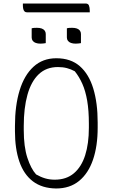

<svg xmlns="http://www.w3.org/2000/svg" viewBox="-20 -1051 640 1091"><path d="M300 -720Q382 -720 433.5 -675Q485 -630 510 -548Q535 -466 535 -355V-325Q535 -221 508.5 -143.5Q482 -66 429.5 -23Q377 20 299 20Q219 19 167 -20.5Q115 -60 90 -133Q65 -206 65 -305V-335Q65 -451 91.5 -537.5Q118 -624 170.5 -672Q223 -720 300 -720ZM115 -312Q115 -217 135.5 -154.5Q156 -92 185 -60Q211 -45 236.5 -37.5Q262 -30 291 -30Q357 -30 400 -66.5Q443 -103 464 -169Q485 -235 485 -325V-348Q485 -423 475.5 -478.5Q466 -534 448 -574.5Q430 -615 405 -646Q383 -658 360 -664Q337 -670 309 -670Q243 -670 200 -629Q157 -588 136 -512.5Q115 -437 115 -335ZM160 -890Q166 -892 173.5 -892.5Q181 -893 190 -893Q206 -893 217 -889Q228 -885 234 -877Q240 -869 240 -858V-806Q234 -805 226.5 -804Q219 -803 210 -803Q195 -803 183.5 -807Q172 -811 166 -819Q160 -827 160 -838ZM360 -890Q366 -892 373.5 -892.5Q381 -893 390 -893Q406 -893 417 -889Q428 -885 434 -877Q440 -869 440 -858V-806Q434 -805 426.5 -804Q419 -803 410 -803Q395 -803 383.5 -807Q372 -811 366 -819Q360 -827 360 -838ZM110 -1031H467Q481 -1031 485.5 -1019.5Q490 -1008 490 -991Q490 -989 490 -986Q490 -983 490 -981H133Q124 -981 119 -986.5Q114 -992 112 -1001Q110 -1010 110 -1021Q110 -1023 110 -1026Q110 -1029 110 -1031Z"/></svg>

Font: Recursive Monospace Casual Light
Style: Regular
Weight: 300
Version: Version 1.047